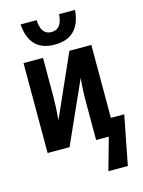

<svg xmlns="http://www.w3.org/2000/svg" viewBox="-140 -848 838 1124"><g transform="rotate(-15 279.5 -286.5)"><path d="M429 -768H332Q327 -678 263 -678Q200 -678 196 -768H99Q111 -602 263 -602Q415 -602 429 -768ZM491 195 549 -103H468V-545H335L168 -169Q175 -249 175 -315V-545H57V0H190L358 -375Q351 -307 351 -232V0H428L373 195Z"/></g></svg>

Font: Noto Sans UI Condensed
Style: Bold
Weight: 700
Width: 3
Designer: Monotype Design Team
Foundry: Monotype Imaging Inc.
Version: 1.001